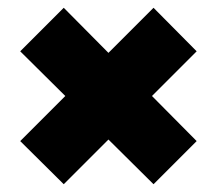

<svg xmlns="http://www.w3.org/2000/svg" viewBox="-20 -608 558 494"><path d="M32 -476 148 -361 32 -245 144 -134 259 -249 375 -134 486 -245 371 -361 486 -476 375 -588 259 -472 144 -588Z"/></svg>

Font: Aspekta 900
Style: Regular
Weight: 900
Designer: Ivo Dolenc
Version: Version 2.000